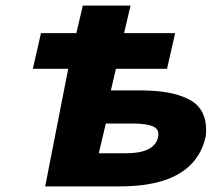

<svg xmlns="http://www.w3.org/2000/svg" viewBox="-20 -664 754 684"><path d="M375 -342H476Q534 -342 577 -334.5Q620 -327 654 -309.5Q688 -292 703 -259Q718 -226 713 -178Q673 0 408 0H141L223 -419H97L126 -546H252L275 -644H445L422 -546H604L575 -419H393ZM429 -118Q530 -118 543 -175Q549 -203 525.5 -213.5Q502 -224 452 -224H357L332 -118Z"/></svg>

Font: Passageway
Style: BdIt
Weight: 700
Foundry: Ascender Corporation
Version: Version 1.11